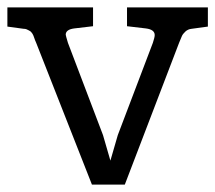

<svg xmlns="http://www.w3.org/2000/svg" viewBox="-37 -500 583 520"><path d="M301 0H212L61 -384Q60 -386 58 -391Q56 -396 55.5 -398Q55 -400 53.5 -403.5Q52 -407 51 -408.5Q50 -410 48 -412.5Q46 -415 44 -416Q42 -417 39.5 -418.5Q37 -420 34 -421Q31 -422 27 -422L-17 -428V-480H215V-429L164 -423Q141 -420 141 -406Q141 -404 147 -384L242 -134L262 -65L282 -134L377 -384Q382 -399 382 -405Q382 -420 358 -423L307 -429V-480H526V-428L482 -422Q472 -421 465 -414.5Q458 -408 455.5 -402Q453 -396 448 -384Z"/></svg>

Font: Enriqueta
Style: Regular
Weight: 400
Designer: Viviana Monsalve, Gustavo Ibarra
Foundry: Viviana Monsalve, Gustavo Ibarra
Version: Version 1.002